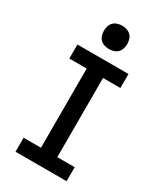

<svg xmlns="http://www.w3.org/2000/svg" viewBox="-235 -1053 970 1140"><g transform="rotate(30 250.0 -482.5)"><path d="M75 0V-96H194V-639H75V-735H425V-639H306V-96H425V0ZM250 -805Q234 -805 218 -810Q202 -815 191 -826Q180 -837 175 -853Q170 -869 170 -885Q170 -901 175 -917Q180 -933 191 -944Q202 -955 218 -960Q234 -965 250 -965Q266 -965 282 -960Q298 -955 309 -944Q320 -933 325 -917Q330 -901 330 -885Q330 -869 325 -853Q320 -837 309 -826Q298 -815 282 -810Q266 -805 250 -805Z"/></g></svg>

Font: Iosevka Custom
Style: Bold
Weight: 700
Monospace: yes
Designer: Belleve Invis
Foundry: Belleve Invis
Version: Version 30.3.3; ttfautohint (v1.8.3)